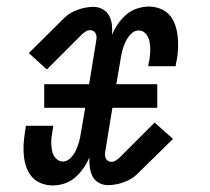

<svg xmlns="http://www.w3.org/2000/svg" viewBox="-20 -558 640 586"><path d="M141 8Q123 8 106 1.5Q89 -5 78 -17.5Q67 -30 61 -46.5Q55 -63 53 -80.5Q51 -98 52 -116.5Q53 -135 56 -153Q56 -154 56 -155.5Q56 -157 56 -158L57 -159Q57 -161 57.5 -163Q58 -165 58 -167Q58 -169 58.5 -170.5Q59 -172 59 -174H143Q142 -173 142 -171Q142 -169 142 -168Q141 -165 140.5 -161.5Q140 -158 140 -155Q138 -146 137 -136.5Q136 -127 136.5 -118Q137 -109 138.5 -100Q140 -91 144 -83.5Q148 -76 155.5 -70.5Q163 -65 172 -65Q185 -65 195.5 -76Q206 -87 212 -100Q218 -113 221.5 -126Q225 -139 227 -153L240 -229H115V-301H252L274 -436Q275 -442 274.5 -447Q274 -452 271.5 -456.5Q269 -461 264.5 -463.5Q260 -466 254 -466Q248 -466 242.5 -462.5Q237 -459 232 -455L123 -346L68 -396L177 -504Q186 -513 197 -519Q208 -525 219.5 -529Q231 -533 242.5 -535Q254 -537 266 -537Q281 -537 294 -529.5Q307 -522 313.5 -509.5Q320 -497 321.5 -482Q323 -467 322 -452Q329 -469 340 -485Q351 -501 365.5 -513.5Q380 -526 398.5 -532Q417 -538 434 -538Q452 -538 469 -531.5Q486 -525 497 -512.5Q508 -500 514 -483.5Q520 -467 522 -449.5Q524 -432 523.5 -413.5Q523 -395 520 -377Q519 -376 519 -374.5Q519 -373 519 -372V-371Q518 -369 517.5 -367Q517 -365 517 -363Q517 -361 516.5 -359.5Q516 -358 516 -356H432Q433 -357 433 -359Q433 -361 433 -362Q434 -365 434.5 -368.5Q435 -372 436 -375Q437 -384 438 -393.5Q439 -403 438.5 -412Q438 -421 436.5 -430Q435 -439 431 -446.5Q427 -454 420 -459.5Q413 -465 403 -465Q390 -465 379.5 -454Q369 -443 363 -430Q357 -417 353.5 -404Q350 -391 348 -377L335 -301H460V-229H323L301 -94Q300 -88 300.5 -83Q301 -78 303.5 -73.5Q306 -69 310.5 -66.5Q315 -64 321 -64Q327 -64 332.5 -67.5Q338 -71 343 -75L452 -184L508 -134L398 -26Q389 -17 378 -11Q367 -5 355.5 -1Q344 3 332.5 5Q321 7 309 7Q294 7 281 -0.5Q268 -8 262 -20.5Q256 -33 254 -48Q252 -63 253 -78Q246 -61 235 -45Q224 -29 209.5 -16.5Q195 -4 177 2Q159 8 141 8Z"/></svg>

Font: Iosevka Slab Extended
Style: Italic
Weight: 400
Width: 7
Italic angle: -9°
Monospace: yes
Designer: Belleve Invis
Foundry: Belleve Invis
Version: Version 11.1.0; ttfautohint (v1.8.3)